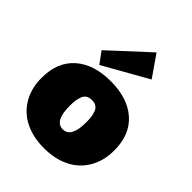

<svg xmlns="http://www.w3.org/2000/svg" viewBox="-234 -962 1098 1098"><g transform="rotate(45 315.0 -412.5)"><path d="M21 -267.1Q21 -394 99.6 -463.4Q178.2 -532.7 314.9 -532.7Q451.7 -532.7 530.3 -463.4Q608.9 -394 608.9 -267.1Q608.9 -181.6 571.5 -118.7Q534.2 -55.7 468 -23.4Q401.9 8.8 314.9 8.8Q228 8.8 161.9 -23.4Q95.7 -55.7 58.3 -118.7Q21 -181.6 21 -267.1ZM248 -266.1Q248 -143.6 314.9 -143.6Q381.8 -143.6 381.8 -266.1Q381.8 -291 379.6 -308.3Q377.4 -325.7 371.1 -343.8Q364.7 -361.8 350.6 -371.1Q336.4 -380.4 314.9 -380.4Q293.5 -380.4 279.3 -371.1Q265.1 -361.8 258.8 -343.8Q252.4 -325.7 250.2 -308.3Q248 -291 248 -266.1ZM473.1 -704.6 202.6 -551.8 151.9 -620.6 383.3 -834Z"/></g></svg>

Font: Bevan
Style: Regular
Weight: 400
Foundry: vernon adams
Version: Version 1.000